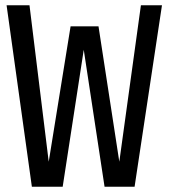

<svg xmlns="http://www.w3.org/2000/svg" viewBox="-20 -709 640 729"><path d="M491 0H377L298 -520L218 0H101L5 -689H92L165 -95L248 -609H354L433 -95L515 -689H595Z"/></svg>

Font: Fira Mono
Style: Regular
Weight: 400
Designer: Carrois Corporate & Edenspiekermann AG
Foundry: Carrois Corporate GbR & Edenspiekermann AG
Version: Version 3.206